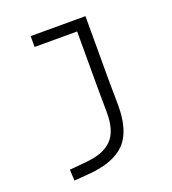

<svg xmlns="http://www.w3.org/2000/svg" viewBox="-137 -621 859 958"><g transform="rotate(-20 293.0 -142.0)"><path d="M93.8 234.4 90.8 175.8 180.7 167.5Q275.4 159.2 319.1 113Q362.8 66.9 361.8 -30.3L360.8 -170.9V-460H134.8V-517.6H425.8V-187.5L427.2 -45.9Q428.2 92.3 366.7 155.3Q305.2 218.3 170.9 228.5Z"/></g></svg>

Font: CaskaydiaCove NFP Light
Style: Regular
Weight: 300
Designer: Aaron Bell
Foundry: Saja Typeworks
Version: Version 2111.001; VTT 6.35;Nerd Fonts 3.1.1